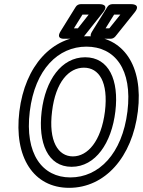

<svg xmlns="http://www.w3.org/2000/svg" viewBox="-20 -865 686 922"><path d="M318 -13C183 -13 98 -126 123 -330C148 -533 260 -641 395 -641C531 -641 617 -533 592 -330C567 -126 454 -13 318 -13ZM312 37C484 37 615 -110 642 -330C669 -549 572 -691 401 -691C230 -691 100 -549 73 -330C46 -110 141 37 312 37ZM324 -64C439 -64 516 -179 534 -330C552 -480 503 -590 389 -590C275 -590 198 -480 180 -330C162 -179 209 -64 324 -64ZM330 -114C259 -114 212 -187 230 -330C247 -472 311 -540 383 -540C455 -540 501 -472 484 -330C466 -187 401 -114 330 -114ZM354 -729H335L376 -795H406ZM361 -679C369 -679 377 -683 383 -690L475 -806C507 -846 459 -845 459 -845H367C358 -845 348 -840 343 -831L271 -715C246 -675 289 -679 289 -679ZM487 -729 528 -795H558L505 -729ZM423 -715C398 -675 441 -679 441 -679H512C520 -679 528 -683 534 -690L627 -806C659 -846 611 -845 611 -845H519C510 -845 500 -840 495 -831Z"/></svg>

Font: Falling Sky
Style: CondOuObl
Weight: 400
Designer: Paul D. Hunt
Foundry: Adobe Systems Incorporated
Version: Version 1.02